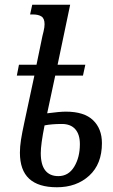

<svg xmlns="http://www.w3.org/2000/svg" viewBox="-20 -780 476 810"><path d="M64 -136Q64 -161 68.5 -190Q73 -219 83 -265L125 -461H51L60 -507H134L159 -628Q160 -632 164 -648.5Q168 -665 168 -678Q168 -702 155 -710.5Q142 -719 119 -719H107L116 -760H276L223 -507H340L330 -461H213L179 -302Q232 -309 258 -309Q335 -309 372.5 -273Q410 -237 410 -176Q410 -88 356.5 -39Q303 10 220 10Q142 10 103 -26Q64 -62 64 -136ZM317 -172Q317 -213 297.5 -235Q278 -257 241 -257Q198 -257 168 -251Q152 -171 152 -134Q152 -85 171 -61Q190 -37 226 -37Q269 -37 293 -76.5Q317 -116 317 -172Z"/></svg>

Font: Noto Serif Cond
Style: Italic
Weight: 400
Width: 3
Italic angle: -12°
Designer: Monotype Design Team
Foundry: Monotype Imaging Inc.
Version: Version 1.001